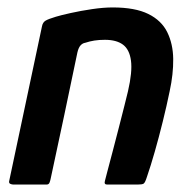

<svg xmlns="http://www.w3.org/2000/svg" viewBox="-20 -496 515 516"><path d="M16 0Q12 0 7.5 -2Q3 -4 5 -11Q27 -115 49 -218.5Q71 -322 93 -426Q95 -436 102.5 -440.5Q110 -445 130 -451Q143 -455 170 -461Q197 -467 227.5 -471.5Q258 -476 283 -476Q343 -476 378.5 -458.5Q414 -441 429.5 -409.5Q445 -378 445.5 -337.5Q446 -297 436 -251Q428 -212 417.5 -169.5Q407 -127 396 -88.5Q385 -50 375 -21Q370 -5 366 -2.5Q362 0 350 0H268Q259 0 262 -10Q263 -15 269 -37Q275 -59 283 -90Q291 -121 299.5 -153.5Q308 -186 314.5 -212.5Q321 -239 324 -251Q336 -303 332 -333Q328 -363 310.5 -376Q293 -389 262 -389Q246 -389 233.5 -387Q221 -385 209 -381Q202 -380 196.5 -374Q191 -368 188 -355Q171 -274 153 -188Q135 -102 116 -15Q115 -10 113 -5Q111 0 105 0Z"/></svg>

Font: Glory Thin SemiBold
Style: Italic
Weight: 600
Italic angle: -12°
Version: Version 1.011